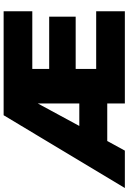

<svg xmlns="http://www.w3.org/2000/svg" viewBox="155 -863 708 1058"><g transform="rotate(-90 509.0 -334.0)"><path d="M976 0V-158H658V-271H946V-417H658V-510H976V-668H403L2 0H208L261 -97H468V0ZM468 -251H344L468 -480Z"/></g></svg>

Font: Gantari Black
Style: Regular
Weight: 900
Designer: Anugrah Pasau
Foundry: Lafontype
Version: Version 1.000